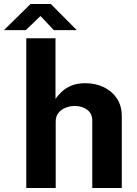

<svg xmlns="http://www.w3.org/2000/svg" viewBox="-68 -933 681 953"><path d="M62.5 0V-743H207.5V-442.5Q220 -460.5 239 -478.2Q258 -496 286.5 -508Q315 -520 356 -520Q405.5 -520 446.2 -500.8Q487 -481.5 511.8 -445Q536.5 -408.5 536.5 -356V0H390V-334.5Q390 -369.5 364.8 -388.2Q339.5 -407 303.5 -407Q280 -407 258 -398.5Q236 -390 222.2 -372.8Q208.5 -355.5 208.5 -330V0ZM-48.5 -783.5 83.5 -913H184.5L313 -783.5H199L133 -853.5L60 -783.5Z"/></svg>

Font: Public Sans Thin
Style: Bold
Weight: 700
Version: Version 2.001